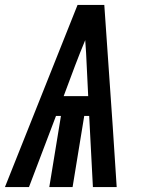

<svg xmlns="http://www.w3.org/2000/svg" viewBox="-52 -755 572 775"><path d="M-32 0 261 -735H369L403 -245L419 0H323L308 -287H288L241 0H147L194 -287H174L65 0ZM304 -367 298 -490Q297 -516 295.5 -541.5Q294 -567 292 -593Q281 -567 271 -541.5Q261 -516 251 -490L205 -367Z"/></svg>

Font: Iosevka SS04
Style: Bold Italic
Weight: 700
Italic angle: -9°
Monospace: yes
Designer: Belleve Invis
Foundry: Belleve Invis
Version: Version 19.0.0; ttfautohint (v1.8.4)